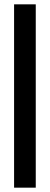

<svg xmlns="http://www.w3.org/2000/svg" viewBox="-20 -758 230 886"><path d="M45 108V-738H145V108Z"/></svg>

Font: Special Gothic Condensed Medium
Style: Regular
Weight: 500
Width: 3
Designer: Alistair McCready
Foundry: Monolith
Version: Version 1.000; ttfautohint (v1.8.4.7-5d5b)